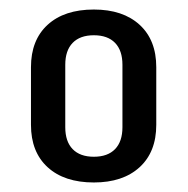

<svg xmlns="http://www.w3.org/2000/svg" viewBox="-20 -737 394 403"><path d="M177 -354Q115 -354 80 -386Q45 -418 45 -475V-596Q45 -653 80 -685Q115 -717 177 -717Q238 -717 273 -685Q308 -653 308 -596V-475Q308 -418 273 -386Q238 -354 177 -354ZM177 -408Q206 -408 221.5 -424Q237 -440 237 -470V-601Q237 -631 221.5 -647Q206 -663 177 -663Q148 -663 132.5 -647Q117 -631 117 -601V-470Q117 -440 132.5 -424Q148 -408 177 -408Z"/></svg>

Font: Pathway Extreme Condensed Medium
Style: Regular
Weight: 500
Width: 3
Version: Version 1.001;gftools[0.9.26]